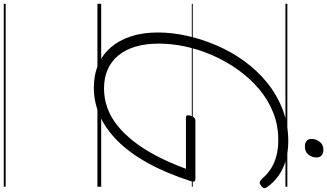

<svg xmlns="http://www.w3.org/2000/svg" viewBox="-378 -859 1733 1017"><g transform="rotate(90 488.5 -350.5)"><path d="M445 19Q377 19 323 -4Q269 -27 231 -71Q193 -115 172.5 -178Q152 -241 152 -320Q152 -396 170 -476Q188 -556 221.5 -633.5Q255 -711 304.5 -779Q354 -847 418 -899Q482 -951 560 -981Q638 -1011 728 -1011Q782 -1011 828 -998Q874 -985 910.5 -959.5Q947 -934 973 -896Q979 -886 975.5 -879Q972 -872 960 -864Q950 -858 943.5 -860Q937 -862 926 -873Q901 -902 871 -920.5Q841 -939 804 -948.5Q767 -958 721 -958Q644 -958 576 -931Q508 -904 451.5 -856Q395 -808 350.5 -746Q306 -684 274.5 -613Q243 -542 227 -468.5Q211 -395 211 -325Q211 -256 227 -202Q243 -148 274 -110.5Q305 -73 349 -54Q393 -35 449 -35Q501 -35 549.5 -52Q598 -69 642.5 -104Q687 -139 728 -191Q769 -243 805.5 -312.5Q842 -382 874 -469H604Q592 -469 591 -476.5Q590 -484 593 -495Q598 -508 604 -513.5Q610 -519 620 -519H926Q938 -519 940.5 -514Q943 -509 940 -496Q897 -363 843 -266Q789 -169 725.5 -106Q662 -43 591.5 -12Q521 19 445 19ZM756 -1099Q739 -1099 727.5 -1107.5Q716 -1116 716 -1134Q716 -1158 731 -1177.5Q746 -1197 774 -1197Q791 -1197 802.5 -1188Q814 -1179 814 -1161Q814 -1137 799.5 -1118Q785 -1099 756 -1099ZM0 486H969V496H0ZM0 -20H969V0H0ZM0 -505H969V-500H0ZM0 -1006H969V-996H0Z"/></g></svg>

Font: Playwrite CA Guides
Style: Regular
Weight: 400
Designer: Veronika Burian, José Scaglione
Foundry: TypeTogether
Version: Version 1.003